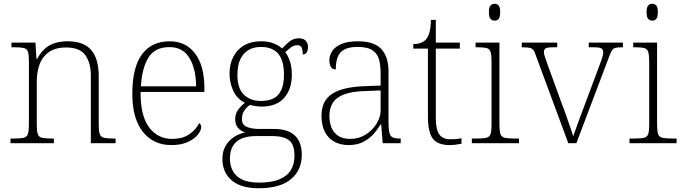

<svg xmlns="http://www.w3.org/2000/svg" viewBox="-20 -763 3633 1023"><path d="M36 0V-25H56Q90 -25 106.5 -29Q123 -33 128.5 -48.5Q134 -64 134 -98V-439Q134 -473 128.5 -488Q123 -503 107.5 -507Q92 -511 64 -511H41V-536H169L174 -450H178Q199 -487 222.5 -506.5Q246 -526 275.5 -534.5Q305 -543 341 -543Q425 -543 465.5 -497Q506 -451 506 -356V-98Q506 -64 511.5 -48.5Q517 -33 533.5 -29Q550 -25 583 -25H596V0H464V-361Q464 -427 435 -468.5Q406 -510 333 -510Q272 -510 237.5 -483.5Q203 -457 189.5 -416.5Q176 -376 176 -331V-97Q176 -63 181.5 -48Q187 -33 203.5 -29Q220 -25 253 -25H267V0Z M893 10Q797 10 741 -61Q685 -132 685 -262Q685 -404 736.5 -473.5Q788 -543 884 -543Q970 -543 1019.5 -478Q1069 -413 1069 -294V-273H729Q728 -147 774 -85Q820 -23 897 -23Q953 -23 988.5 -47.5Q1024 -72 1041 -107Q1046 -104 1049 -99Q1052 -94 1052 -86Q1052 -68 1034 -45.5Q1016 -23 981 -6.5Q946 10 893 10ZM1025 -303Q1024 -397 989 -454.5Q954 -512 883 -512Q805 -512 770.5 -455.5Q736 -399 731 -303Z M1358 240Q1264 240 1214.5 198Q1165 156 1165 83Q1165 42 1183 12.5Q1201 -17 1229 -34.5Q1257 -52 1286 -57Q1264 -64 1248.5 -81.5Q1233 -99 1233 -129Q1233 -158 1250.5 -180.5Q1268 -203 1285 -215Q1242 -237 1222.5 -280Q1203 -323 1203 -370Q1203 -446 1247 -494.5Q1291 -543 1373 -543Q1409 -543 1437 -532Q1465 -521 1483 -505Q1497 -520 1519.5 -539.5Q1542 -559 1572 -559Q1598 -559 1609.5 -545.5Q1621 -532 1621 -513Q1621 -496 1614.5 -484.5Q1608 -473 1593 -473Q1593 -498 1587 -510Q1581 -522 1566 -522Q1546 -522 1531.5 -511.5Q1517 -501 1500 -485Q1515 -466 1525 -435.5Q1535 -405 1535 -364Q1535 -289 1494.5 -242Q1454 -195 1373 -195Q1361 -195 1340.5 -198Q1320 -201 1312 -204Q1294 -192 1281.5 -173.5Q1269 -155 1269 -128Q1269 -98 1295 -87Q1321 -76 1360 -76H1439Q1514 -76 1551 -41Q1588 -6 1588 62Q1588 143 1530.5 191.5Q1473 240 1358 240ZM1361 210Q1426 210 1467.5 193Q1509 176 1529 144Q1549 112 1549 67Q1549 6 1519.5 -16Q1490 -38 1433 -38H1341Q1303 -38 1272 -26.5Q1241 -15 1223 11.5Q1205 38 1205 83Q1205 117 1219.5 146Q1234 175 1268 192.5Q1302 210 1361 210ZM1370 -225Q1410 -225 1437 -238.5Q1464 -252 1478.5 -283Q1493 -314 1493 -365Q1493 -417 1479 -449.5Q1465 -482 1437.5 -497.5Q1410 -513 1370 -513Q1333 -513 1305 -497Q1277 -481 1261 -448.5Q1245 -416 1245 -364Q1245 -292 1279.5 -258.5Q1314 -225 1370 -225Z M1837 10Q1797 10 1764 -6.5Q1731 -23 1712 -58.5Q1693 -94 1693 -147Q1693 -226 1749.5 -263Q1806 -300 1925 -304L2008 -307V-371Q2008 -413 2000 -444.5Q1992 -476 1965.5 -494.5Q1939 -513 1886 -513Q1839 -513 1813.5 -498.5Q1788 -484 1778.5 -457Q1769 -430 1769 -393Q1753 -393 1744 -405Q1735 -417 1735 -443Q1735 -467 1749.5 -490Q1764 -513 1797.5 -528Q1831 -543 1886 -543Q1975 -543 2012.5 -501Q2050 -459 2050 -383V-111Q2050 -76 2054.5 -57Q2059 -38 2071 -31.5Q2083 -25 2109 -25H2115V0H2019L2011 -100H2008Q1995 -78 1973 -52Q1951 -26 1917.5 -8Q1884 10 1837 10ZM1845 -23Q1892 -23 1928.5 -46Q1965 -69 1986.5 -104.5Q2008 -140 2008 -174V-281L1927 -278Q1854 -276 1812 -259.5Q1770 -243 1752.5 -214Q1735 -185 1735 -145Q1735 -112 1746 -84Q1757 -56 1781.5 -39.5Q1806 -23 1845 -23Z M2375 10Q2313 10 2286.5 -24Q2260 -58 2260 -142V-504H2182V-528Q2203 -528 2220 -534Q2237 -540 2248 -551Q2259 -562 2267 -586.5Q2275 -611 2276 -657H2302V-536H2430V-504H2302V-134Q2302 -73 2320.5 -47Q2339 -21 2380 -21Q2397 -21 2410 -22Q2423 -23 2439 -26V3Q2423 6 2407 8Q2391 10 2375 10Z M2494 0V-25H2521Q2555 -25 2571.5 -29Q2588 -33 2593.5 -48Q2599 -63 2599 -97V-435Q2599 -471 2593.5 -487Q2588 -503 2572.5 -507Q2557 -511 2529 -511H2514V-536H2641V-98Q2641 -64 2646.5 -48.5Q2652 -33 2669 -29Q2686 -25 2719 -25H2745V0ZM2615 -653Q2602 -653 2593.5 -662.5Q2585 -672 2585 -698Q2585 -724 2593.5 -733.5Q2602 -743 2615 -743Q2629 -743 2637 -733.5Q2645 -724 2645 -698Q2645 -672 2637 -662.5Q2629 -653 2615 -653Z M2837 -462Q2830 -486 2822 -496Q2814 -506 2800.5 -508.5Q2787 -511 2760 -511V-536H2949V-511H2927Q2896 -511 2887 -505Q2878 -499 2878 -485Q2878 -473 2886.5 -450.5Q2895 -428 2902 -407L2976 -203Q2987 -176 2998 -143.5Q3009 -111 3019 -83.5Q3029 -56 3034 -37Q3041 -56 3056.5 -99.5Q3072 -143 3096 -206L3159 -374Q3175 -417 3184.5 -443Q3194 -469 3194 -484Q3194 -499 3184.5 -505Q3175 -511 3143 -511H3117V-536H3299V-511H3295Q3271 -511 3259 -508Q3247 -505 3240 -493.5Q3233 -482 3224 -457L3051 0H3008Z M3334 0V-25H3361Q3395 -25 3411.5 -29Q3428 -33 3433.5 -48Q3439 -63 3439 -97V-435Q3439 -471 3433.5 -487Q3428 -503 3412.5 -507Q3397 -511 3369 -511H3354V-536H3481V-98Q3481 -64 3486.5 -48.5Q3492 -33 3509 -29Q3526 -25 3559 -25H3585V0ZM3455 -653Q3442 -653 3433.5 -662.5Q3425 -672 3425 -698Q3425 -724 3433.5 -733.5Q3442 -743 3455 -743Q3469 -743 3477 -733.5Q3485 -724 3485 -698Q3485 -672 3477 -662.5Q3469 -653 3455 -653Z"/></svg>

Font: Noto Serif Kannada ExtraLight
Style: Regular
Weight: 250
Version: Version 2.003